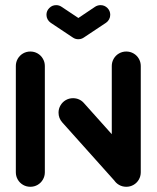

<svg xmlns="http://www.w3.org/2000/svg" viewBox="-20 -716 600 736"><path d="M96.3 0Q81.1 0 68.3 -7.4Q55.6 -14.8 48.1 -27.6Q40.7 -40.4 40.7 -55.6V-463Q40.7 -478.1 48.1 -490.9Q55.6 -503.7 68.3 -511.1Q81.1 -518.5 96.3 -518.5Q111.5 -518.5 124.3 -511.1Q137 -503.7 144.4 -490.9Q151.9 -478.1 151.9 -463V-55.6Q151.9 -40.4 144.4 -27.6Q137 -14.8 124.3 -7.4Q111.5 0 96.3 0ZM204.4 -284.1Q204.4 -299.3 211.9 -312Q219.3 -324.8 232 -332.2Q244.8 -339.6 260 -339.6Q272.2 -339.6 283 -334.8Q293.7 -330 301.5 -321.1L510 -88.1L427 -14.1L218.5 -247Q204.4 -263 204.4 -284.1ZM464.1 0Q448.9 0 436.1 -7.4Q423.3 -14.8 415.9 -27.6Q408.5 -40.4 408.5 -55.6V-463Q408.5 -478.1 415.9 -490.9Q423.3 -503.7 436.1 -511.1Q448.9 -518.5 464.1 -518.5Q479.3 -518.5 492 -511.1Q504.8 -503.7 512.2 -490.9Q519.6 -478.1 519.6 -463V-55.6Q519.6 -40.4 512.2 -27.6Q504.8 -14.8 492 -7.4Q479.3 0 464.1 0ZM158.1 -659.3Q158.1 -674.4 169.1 -685.4Q180 -696.3 195.2 -696.3Q206.7 -696.3 215.9 -690L301.5 -633Q308.9 -627.8 313.1 -619.8Q317.4 -611.9 317.4 -602.6Q317.4 -587.4 306.5 -576.5Q295.6 -565.6 280.4 -565.6Q268.9 -565.6 259.6 -571.9L174.1 -628.9Q166.7 -634.1 162.4 -642Q158.1 -650 158.1 -659.3ZM365.6 -696.3Q380.7 -696.3 391.7 -685.4Q402.6 -674.4 402.6 -659.3Q402.6 -650 398.3 -642Q394.1 -634.1 386.7 -628.9L300.4 -571.5L259.6 -633L344.4 -690Q354.1 -696.3 365.6 -696.3Z"/></svg>

Font: 26F Galaxy Sans Black
Style: Regular
Weight: 900
Designer: C₂₉H₂₅N₃O₅
Version: Version 1.100